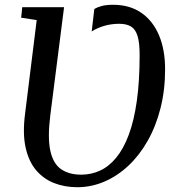

<svg xmlns="http://www.w3.org/2000/svg" viewBox="-20 -773 738 803"><path d="M303.5 10Q251.5 10 207.2 -7Q163 -24 131.8 -60.2Q100.5 -96.5 87.2 -155.5Q74 -214.5 85 -298.5L133.5 -689L68.5 -699L73 -743H248L190.5 -292Q178.5 -197 190.5 -142.5Q202.5 -88 235.8 -65.2Q269 -42.5 319.5 -42.5Q361.5 -42.5 398.5 -59.5Q435.5 -76.5 466 -113.5Q496.5 -150.5 518.5 -209.2Q540.5 -268 552.2 -350.8Q564 -433.5 564 -542.5Q564 -594.5 555.2 -622.8Q546.5 -651 527.8 -662.2Q509 -673.5 478.5 -673.5Q446.5 -673.5 417.2 -665.2Q388 -657 363.5 -641.5L374.5 -735.5Q387 -743 405.8 -748Q424.5 -753 453 -753Q522.5 -753 571 -719.5Q619.5 -686 645 -625.5Q670.5 -565 670.5 -483.5Q670.5 -396 651.2 -320.2Q632 -244.5 597.5 -183.8Q563 -123 516.8 -79.8Q470.5 -36.5 416 -13.2Q361.5 10 303.5 10Z"/></svg>

Font: Merriweather Light 18pt
Style: Italic
Weight: 400
Italic angle: -7.8°
Version: Version 2.101